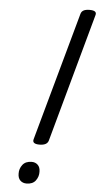

<svg xmlns="http://www.w3.org/2000/svg" viewBox="-66 -1054 575 1107"><g transform="rotate(5 222.0 -500.5)"><path d="M186 -216Q142 -216 150 -244L356 -988Q360 -1002 372.5 -1008.5Q385 -1015 407 -1015Q451 -1015 443 -988L238 -244Q234 -230 221 -223Q208 -216 186 -216ZM131 14Q109 14 95 0.5Q81 -13 81 -39Q80 -67 97.5 -90Q115 -113 151 -113Q172 -113 186 -99.5Q200 -86 200 -60Q201 -32 184 -9Q167 14 131 14Z"/></g></svg>

Font: Playwrite TZ
Style: Regular
Weight: 400
Designer: Veronika Burian, José Scaglione
Foundry: TypeTogether
Version: Version 1.002